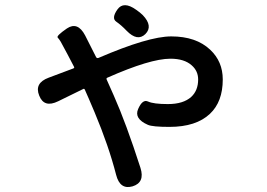

<svg xmlns="http://www.w3.org/2000/svg" viewBox="-20 -658 1040 749"><path d="M497 69Q448 83 433 24Q404 -89 349 -220Q338 -247 326 -274L311 -308Q309 -313 305 -311L207 -263Q152 -236 133 -285Q113 -334 170 -355L266 -391Q271 -393 269 -397L245 -443Q231 -469 217 -495Q211 -505 205 -511.5Q199 -518 241 -547Q283 -575 312 -520L355 -435Q358 -430 364 -432Q559 -516 648 -516Q745 -516 800 -464Q849 -418 849 -348Q849 -261 799 -214Q745 -163 641 -163Q575 -163 557 -171Q502 -195 519 -233Q536 -272 557.5 -262Q579 -252 635 -252Q695 -252 726 -280Q753 -305 753 -348Q753 -381 728 -403Q699 -429 645 -429Q566 -429 399 -355Q394 -353 396 -348L424 -285Q472 -177 528 -3Q546 54 497 69ZM547 -525Q516 -495 474 -538Q453 -560 433.5 -573.5Q414 -587 438 -621Q462 -655 511 -620Q527 -609 537 -599Q578 -556 547 -525Z"/></svg>

Font: Resource Han Rounded TW Medium
Style: Regular
Weight: 500
Designer: Cyano Hao (round all glyphs); Ryoko NISHIZUKA 西塚涼子 (kana, bopomofo & ideographs); Paul D. Hunt (Latin, Greek & Cyrillic)
Foundry: Cyano Hao
Version: 0.990